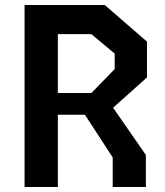

<svg xmlns="http://www.w3.org/2000/svg" viewBox="-20 -750 660 770"><path d="M78.5 0H212V-290H320.5L432 -118.5V0H565V-128.5L433.5 -318L569.5 -439.5V-583L400 -730H78.5ZM212 -377V-613H346.5L440 -535V-473L346.5 -377Z"/></svg>

Font: Monaspace Krypton SemiBold
Style: Regular
Weight: 600
Designer: Riley Cran & the Lettermatic Team
Foundry: Lettermatic
Version: Version 1.200 (Monaspace Krypton)